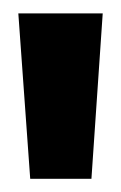

<svg xmlns="http://www.w3.org/2000/svg" viewBox="-20 -700 180 286"><path d="M7.3 -680H133L116.2 -433.7H25Z"/></svg>

Font: Bricolage Grotesque 96pt Condensed ExBd
Style: Regular
Weight: 800
Width: 3
Designer: Mathieu Triay
Foundry: Atelier Triay
Version: Version 1.001;Glyphs 3.2 (3207)